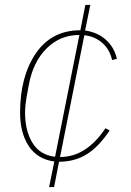

<svg xmlns="http://www.w3.org/2000/svg" viewBox="-20 -640 528 774"><path d="M178 114 199 11Q131 2 96 -51Q61 -104 61 -186Q61 -332 124.5 -425Q188 -518 304 -518L324 -620H344L323 -517Q373 -510 407 -479.5Q441 -449 451 -403L432 -398Q422 -441 392.5 -467Q363 -493 320 -498L222 -7Q328 -7 405 -123L422 -114Q378 -48 329.5 -18Q281 12 218 12L198 114ZM81 -186Q81 -113 111 -64Q141 -15 202 -8L300 -499Q222 -499 167.5 -444.5Q113 -390 96 -297L87 -248Q81 -212 81 -186Z"/></svg>

Font: IBM Plex Sans Thin
Style: Italic
Weight: 100
Italic angle: -11.31°
Designer: Mike Abbink, Paul van der Laan, Pieter van Rosmalen
Foundry: Bold Monday
Version: Version 3.0